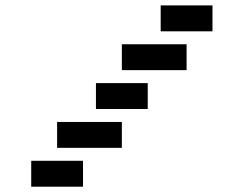

<svg xmlns="http://www.w3.org/2000/svg" viewBox="-20 -704 919 724"><path d="M585.9 -585.9V-683.6H781.2V-585.9ZM439.5 -439.5V-537.1H683.6V-439.5ZM341.8 -293V-390.6H537.1V-293ZM195.3 -146.5V-244.1H439.5V-146.5ZM97.7 0V-97.7H293V0Z"/></svg>

Font: Trigram
Style: Regular
Weight: 400
Designer: GGBotNet
Foundry: GGBotNet
Version: 1.05